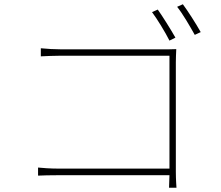

<svg xmlns="http://www.w3.org/2000/svg" viewBox="-20 -860 1040 903"><path d="M722 -815 695 -803C719 -771 757 -709 777 -669L805 -683C783 -722 744 -784 722 -815ZM840 -840 813 -828C839 -796 873 -737 896 -696L924 -709C901 -750 863 -809 840 -840ZM159 -72V-34C180 -35 214 -36 257 -36H777L775 23H810C810 23 807 -15 807 -52V-567C807 -584 808 -608 809 -629C786 -628 768 -628 748 -628H267C237 -628 201 -630 172 -633V-595C191 -596 236 -598 268 -598H777V-67H256C218 -67 176 -70 159 -72Z"/></svg>

Font: Harano Aji Gothic ExtraLight
Style: Regular
Weight: 250
Foundry: Masamichi Hosoda
Version: HaranoAjiGothic-ExtraLight version 20230610;ttx 4.39.4